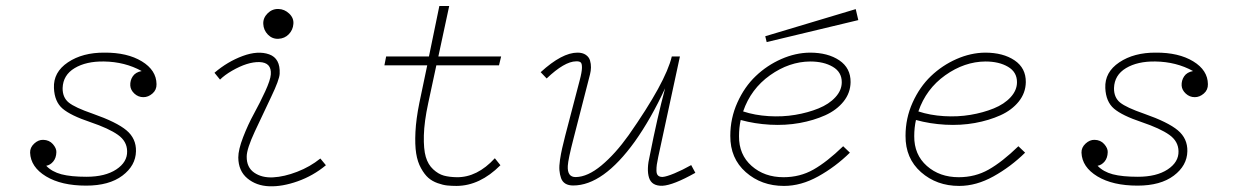

<svg xmlns="http://www.w3.org/2000/svg" viewBox="-20 -623 4237 657"><path d="M275.9 -18.1Q339.8 -18.1 377.9 -43.2Q416 -68.4 415 -105.5Q414.6 -139.6 383.5 -161.6Q352.5 -183.6 289.1 -205.1Q222.2 -227.5 194.3 -251.2Q166.5 -274.9 164.6 -321.8Q162.1 -376 212.4 -409.7Q262.7 -443.4 337.4 -442.9Q415.5 -443.4 465.3 -413.1Q515.1 -382.8 515.6 -335Q516.1 -315.4 501.7 -303Q487.3 -290.5 470.7 -290.5Q453.1 -290.5 439.9 -302.7Q426.8 -314.9 425.8 -330.1Q424.8 -347.7 434.3 -361.8Q443.8 -376 464.8 -379.9Q407.2 -411.6 335.9 -412.6Q274.9 -413.6 235.4 -389.9Q195.8 -366.2 194.3 -321.8Q193.8 -289.6 215.1 -272.2Q236.3 -254.9 297.4 -233.9Q379.4 -205.1 412.8 -177Q446.3 -148.9 445.3 -105.5Q444.3 -56.2 398.9 -22Q353.5 12.2 274.9 12.2Q189.9 12.2 137.5 -19.5Q85 -51.3 83 -100.6Q82.5 -118.2 96.9 -131.6Q111.3 -145 127.9 -144.5Q148.4 -144 160.9 -129.9Q173.3 -115.7 172.9 -102.5Q172.4 -82.5 162.1 -70.3Q151.9 -58.1 138.2 -55.7Q157.7 -35.2 190.2 -26.6Q222.7 -18.1 275.9 -18.1Z M932.6 -490.2Q911.6 -489.3 896.7 -504.6Q881.8 -520 880.9 -541Q879.9 -561.5 895.5 -577.1Q911.1 -592.8 932.6 -592.3Q953.6 -591.8 969.7 -576.4Q985.8 -561 983.9 -541Q982.4 -520.5 968.3 -505.9Q954.1 -491.2 932.6 -490.2ZM713.9 -374Q758.3 -412.1 810.5 -431.4Q862.8 -450.7 901.1 -437Q939.5 -423.3 937 -370.6Q936 -350.1 908 -291.7Q879.9 -233.4 852.1 -173.3Q824.2 -113.3 824.2 -87.4Q823.7 -50.3 849.9 -32.2Q876 -14.2 914.3 -16.1Q952.6 -18.1 996.8 -35.2Q1041 -52.2 1076.2 -80.6L1095.2 -57.6Q1051.8 -21.5 998.8 -2.7Q945.8 16.1 901.4 14.4Q856.9 12.7 826.4 -12.7Q795.9 -38.1 795.4 -84Q795.4 -110.8 812 -153.8Q828.6 -196.8 849.1 -234.1Q869.6 -271.5 887.5 -310.3Q905.3 -349.1 906.7 -368.2Q909.7 -409.2 867.7 -410.6Q827.1 -411.6 773.9 -380.9Q748.5 -366.2 732.9 -350.6Z M1542.5 -16.6Q1612.8 -15.6 1673.3 -81.5L1692.4 -57.6Q1622.1 12.7 1542.5 13.2Q1524.9 13.2 1510.5 11.7Q1496.1 10.3 1477.5 3.7Q1459 -2.9 1445.8 -14.4Q1432.6 -25.9 1420.7 -47.4Q1408.7 -68.8 1404.1 -98.1Q1399.4 -127.4 1401.6 -171.6Q1403.8 -215.8 1415 -271L1441.9 -399.4H1295.4L1301.3 -429.7H1447.8L1483.4 -602.5H1517.1L1480 -429.7H1694.8L1687.5 -399.4H1473.1L1445.3 -270Q1431.6 -206.5 1430.4 -159.7Q1429.2 -112.8 1437 -86.2Q1444.8 -59.6 1462.4 -43.5Q1480 -27.3 1498.5 -22.2Q1517.1 -17.1 1542.5 -16.6Z M1830.1 -376Q1903.3 -442.9 1956.1 -442.9Q1973.6 -442.9 1984.6 -435.3Q1995.6 -427.7 1999 -416Q2002.4 -404.3 2002.2 -392.3Q2002 -380.4 1999 -368.7L1942.9 -150.4Q1923.8 -76.7 1922.9 -55.2Q1920.9 -16.6 1950.2 -17.1Q1990.7 -17.6 2038.1 -56.9Q2085.4 -96.2 2131.3 -160.6Q2257.8 -341.3 2278.8 -429.7H2306.6L2232.4 -85.9Q2229 -69.3 2227.5 -59.6Q2226.1 -49.8 2226.3 -38.3Q2226.6 -26.9 2232.2 -22Q2237.8 -17.1 2248 -17.6Q2260.7 -18.6 2287.8 -29.8Q2314.9 -41 2345.2 -58.1L2359.4 -31.7Q2284.2 10.7 2246.6 12.7Q2210 13.7 2200.9 -14.9Q2191.9 -43.5 2203.6 -91.3Q2229 -220.7 2255.9 -320.8Q2207.5 -216.3 2152.3 -138.7Q2043.9 11.7 1941.4 11.7Q1925.3 11.7 1914.8 5.4Q1904.3 -1 1899.9 -13.4Q1895.5 -25.9 1894.3 -40.3Q1893.1 -54.7 1896.2 -75.9Q1899.4 -97.2 1903.6 -115.5Q1907.7 -133.8 1914.1 -158.7L1963.4 -347.2Q1971.2 -376.5 1971.4 -391.1Q1971.7 -405.8 1966.8 -409.7Q1961.9 -413.6 1951.2 -413.1Q1911.6 -412.6 1850.6 -354.5Z M2917 -554.2 2603.5 -479 2598.6 -499 2908.2 -591.8ZM2751.5 -442.9Q2813 -442.9 2852.1 -416.5Q2891.1 -390.1 2890.6 -341.8Q2890.1 -305.2 2866.5 -275.6Q2842.8 -246.1 2803.7 -228.5Q2764.6 -210.9 2716.3 -202.1Q2668 -193.4 2615.2 -196.3Q2562.5 -199.2 2514.6 -212.4Q2508.8 -186 2508.8 -157.2Q2508.3 -93.8 2552 -55.2Q2595.7 -16.6 2661.1 -16.6Q2717.3 -16.6 2763.4 -42.7Q2809.6 -68.8 2865.2 -122.6L2888.2 -100.6Q2838.9 -52.2 2780 -19.5Q2721.2 13.2 2662.6 13.2Q2585.4 13.2 2532 -33.9Q2478.5 -81.1 2479 -158.2Q2479 -218.3 2503.2 -272Q2527.3 -325.7 2565.9 -362.5Q2604.5 -399.4 2653.3 -420.9Q2702.1 -442.4 2751.5 -442.9ZM2522.9 -241.7Q2563 -228.5 2610.4 -225.6Q2657.7 -222.7 2701.2 -230Q2744.6 -237.3 2780.8 -252Q2816.9 -266.6 2838.6 -290.3Q2860.4 -314 2860.4 -341.8Q2860.4 -376.5 2829.6 -394.5Q2798.8 -412.6 2752.4 -412.6Q2680.7 -412.1 2615 -365.5Q2549.3 -318.8 2522.9 -241.7Z M3114.3 -212.4Q3108.4 -186 3108.4 -157.2Q3107.9 -93.8 3151.6 -55.2Q3195.3 -16.6 3260.7 -16.6Q3316.9 -16.6 3363 -42.7Q3409.2 -68.8 3464.8 -122.6L3487.8 -100.6Q3438.5 -52.2 3379.6 -19.5Q3320.8 13.2 3262.2 13.2Q3185.1 13.2 3131.6 -33.9Q3078.1 -81.1 3078.6 -158.2Q3078.6 -218.3 3102.8 -272Q3127 -325.7 3165.5 -362.5Q3204.1 -399.4 3252.9 -420.9Q3301.8 -442.4 3351.1 -442.9Q3412.6 -442.9 3451.7 -416.5Q3490.7 -390.1 3490.2 -341.8Q3489.7 -305.2 3466.1 -275.6Q3442.4 -246.1 3403.3 -228.5Q3364.3 -210.9 3315.9 -202.1Q3267.6 -193.4 3214.8 -196.3Q3162.1 -199.2 3114.3 -212.4ZM3352.1 -412.6Q3280.3 -412.1 3214.6 -365.5Q3148.9 -318.8 3122.6 -241.7Q3162.6 -228.5 3210 -225.6Q3257.3 -222.7 3300.8 -230Q3344.2 -237.3 3380.4 -252Q3416.5 -266.6 3438.2 -290.3Q3460 -314 3460 -341.8Q3460 -376.5 3429.2 -394.5Q3398.4 -412.6 3352.1 -412.6Z M3873.5 -18.1Q3937.5 -18.1 3975.6 -43.2Q4013.7 -68.4 4012.7 -105.5Q4012.2 -139.6 3981.2 -161.6Q3950.2 -183.6 3886.7 -205.1Q3819.8 -227.5 3792 -251.2Q3764.2 -274.9 3762.2 -321.8Q3759.8 -376 3810.1 -409.7Q3860.4 -443.4 3935.1 -442.9Q4013.2 -443.4 4063 -413.1Q4112.8 -382.8 4113.3 -335Q4113.8 -315.4 4099.4 -303Q4085 -290.5 4068.4 -290.5Q4050.8 -290.5 4037.6 -302.7Q4024.4 -314.9 4023.4 -330.1Q4022.5 -347.7 4032 -361.8Q4041.5 -376 4062.5 -379.9Q4004.9 -411.6 3933.6 -412.6Q3872.6 -413.6 3833 -389.9Q3793.5 -366.2 3792 -321.8Q3791.5 -289.6 3812.7 -272.2Q3834 -254.9 3895 -233.9Q3977.1 -205.1 4010.5 -177Q4043.9 -148.9 4043 -105.5Q4042 -56.2 3996.6 -22Q3951.2 12.2 3872.6 12.2Q3787.6 12.2 3735.1 -19.5Q3682.6 -51.3 3680.7 -100.6Q3680.2 -118.2 3694.6 -131.6Q3709 -145 3725.6 -144.5Q3746.1 -144 3758.5 -129.9Q3771 -115.7 3770.5 -102.5Q3770 -82.5 3759.8 -70.3Q3749.5 -58.1 3735.8 -55.7Q3755.4 -35.2 3787.8 -26.6Q3820.3 -18.1 3873.5 -18.1Z"/></svg>

Font: Compagnon Light Italic
Style: Regular
Weight: 400
Italic angle: -12°
Designer: Valentin Papon
Foundry: Velvetyne Type Foundry
Version: Version 1.000;PS 001.000;hotconv 1.0.88;makeotf.lib2.5.64775